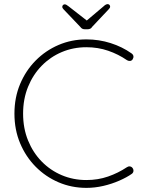

<svg xmlns="http://www.w3.org/2000/svg" viewBox="-20 -901 702 931"><path d="M618 -642Q626 -636 627 -628.5Q628 -621 623 -613Q618 -606 610.5 -605.5Q603 -605 596 -609Q554 -638 504.5 -655Q455 -672 399 -672Q335 -672 279.5 -648.5Q224 -625 182 -582Q140 -539 116 -480Q92 -421 92 -350Q92 -279 116 -220Q140 -161 182 -118Q224 -75 279.5 -51.5Q335 -28 399 -28Q455 -28 504 -45Q553 -62 595 -90Q602 -95 610 -94Q618 -93 623 -86Q628 -79 627 -71Q626 -63 619 -58Q595 -41 558.5 -25Q522 -9 481 0.5Q440 10 399 10Q327 10 264 -17Q201 -44 153 -92.5Q105 -141 77.5 -206.5Q50 -272 50 -350Q50 -428 77.5 -493.5Q105 -559 153 -607.5Q201 -656 264 -683Q327 -710 399 -710Q460 -710 516.5 -692Q573 -674 618 -642ZM404 -799 393 -795 483 -871Q488 -876 493 -878.5Q498 -881 502 -881Q507 -881 510.5 -877.5Q514 -874 514 -869Q514 -866 512.5 -863Q511 -860 508 -857L427 -771Q423 -764 417 -761.5Q411 -759 403 -759H393Q385 -759 379.5 -761.5Q374 -764 369 -771L288 -856Q285 -859 283.5 -862Q282 -865 282 -868Q282 -873 285.5 -876.5Q289 -880 294 -880Q301 -880 313 -870Z"/></svg>

Font: Quicksand Variable Light
Style: Regular
Weight: 300
Designer: Andrew Paglinawan
Foundry: Andrew Paglinawan
Version: Version 3.004